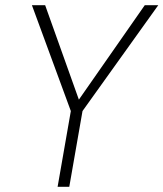

<svg xmlns="http://www.w3.org/2000/svg" viewBox="-20 -720 630 740"><path d="M202 0 253 -292 103 -700H154L284 -336L538 -700H590L298 -292L247 0Z"/></svg>

Font: DM Sans 16pt ExtraLight
Style: Italic
Weight: 250
Italic angle: -10°
Version: Version 4.004;gftools[0.9.30]